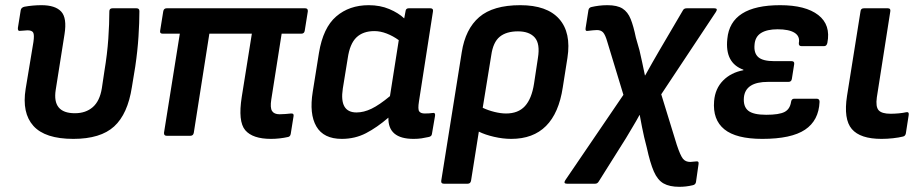

<svg xmlns="http://www.w3.org/2000/svg" viewBox="-20 -524 3561 741"><path d="M263 12Q154 12 109 -38Q64 -88 79 -181L109 -362Q113 -390 108 -398.5Q103 -407 86 -407Q80 -407 72.5 -406Q65 -405 58 -405Q48 -403 49 -416L60 -485Q62 -495 74 -498Q90 -501 107 -502.5Q124 -504 140 -504Q193 -504 216 -479.5Q239 -455 229 -392L195 -177Q181 -87 269 -87Q311 -87 338 -110.5Q365 -134 373 -183L383 -250Q394 -316 398 -374.5Q402 -433 402 -480Q402 -492 414 -492H507Q518 -492 518 -481Q518 -438 514.5 -383Q511 -328 502 -267L489 -188Q473 -84 420.5 -36Q368 12 263 12Z M1026 12Q955 12 926.5 -21.5Q898 -55 913 -150L952 -394H788L728 -12Q726 0 715 0H623Q612 0 613 -12L674 -394H608Q596 -394 598 -405L610 -480Q612 -492 623 -492H1158Q1169 -492 1168 -480L1156 -405Q1154 -394 1143 -394H1067L1027 -140Q1022 -108 1030 -95.5Q1038 -83 1059 -83Q1070 -83 1081.5 -84Q1093 -85 1103 -86Q1115 -87 1113 -76L1102 -7Q1100 4 1090 5Q1077 8 1060 10Q1043 12 1026 12Z M1299 12Q1229 12 1201 -36Q1173 -84 1187 -170L1211 -320Q1227 -417 1277.5 -460.5Q1328 -504 1403 -504Q1447 -504 1482.5 -489Q1518 -474 1540 -453L1545 -480Q1546 -492 1557 -492H1641Q1653 -492 1651 -480L1597 -133Q1592 -102 1598 -94Q1604 -86 1619 -86Q1628 -86 1636 -86.5Q1644 -87 1650 -88Q1661 -90 1659 -77L1647 -7Q1646 3 1633 5Q1620 8 1606.5 10Q1593 12 1576 12Q1477 12 1479 -70Q1435 -32 1392.5 -10Q1350 12 1299 12ZM1303 -182Q1289 -90 1356 -90Q1384 -90 1414 -104.5Q1444 -119 1485 -153L1519 -369Q1497 -385 1472.5 -394.5Q1448 -404 1425 -404Q1381 -404 1355.5 -379.5Q1330 -355 1322 -299Z M1693 185Q1681 185 1683 173L1762 -322Q1776 -412 1829.5 -458Q1883 -504 1988 -504Q2091 -504 2138 -451Q2185 -398 2170 -301L2152 -187Q2122 12 1953 12Q1921 12 1886.5 4Q1852 -4 1828 -16L1798 173Q1796 185 1785 185ZM1876 -311 1843 -108Q1864 -98 1888.5 -92Q1913 -86 1933 -86Q1980 -86 2006 -114.5Q2032 -143 2041 -201L2056 -300Q2065 -355 2044 -379Q2023 -403 1979 -403Q1934 -403 1908.5 -382Q1883 -361 1876 -311Z M2602 197Q2564 197 2541 184Q2518 171 2503.5 138Q2489 105 2476 45L2466 5Q2462 -14 2457.5 -35Q2453 -56 2449 -80H2448Q2435 -56 2422.5 -35.5Q2410 -15 2396 9L2291 176Q2286 185 2277 185H2168Q2153 185 2162 171L2386 -158L2324 -362Q2316 -390 2307.5 -399Q2299 -408 2284 -408Q2275 -408 2268 -407Q2261 -406 2250 -405Q2238 -402 2240 -415L2251 -485Q2253 -495 2263 -497Q2276 -500 2291.5 -502Q2307 -504 2324 -504Q2362 -504 2382.5 -491Q2403 -478 2414 -450.5Q2425 -423 2434 -379L2448 -330Q2453 -308 2458.5 -283Q2464 -258 2469 -233H2470Q2484 -258 2497.5 -282Q2511 -306 2524 -328L2615 -483Q2619 -492 2630 -492H2737Q2752 -492 2743 -478L2532 -160L2592 35Q2606 77 2616 89Q2626 101 2644 101Q2650 101 2666 99Q2678 97 2676 109L2666 179Q2664 189 2653 191Q2628 197 2602 197Z M2922 12Q2821 12 2775.5 -25Q2730 -62 2736 -134Q2740 -182 2770.5 -213Q2801 -244 2849 -253V-255Q2777 -281 2787 -374Q2799 -504 2991 -504Q3089 -504 3138 -466Q3187 -428 3173 -358Q3170 -346 3161 -346H3073Q3062 -346 3063 -358Q3068 -384 3046.5 -397.5Q3025 -411 2981 -411Q2940 -411 2917 -396.5Q2894 -382 2892 -351Q2889 -319 2906.5 -303.5Q2924 -288 2968 -288H3035Q3047 -288 3045 -276L3036 -219Q3034 -208 3023 -208H2944Q2857 -208 2851 -148Q2848 -113 2867.5 -97Q2887 -81 2937 -81Q2987 -81 3008 -92Q3029 -103 3033 -131Q3035 -143 3045 -143H3132Q3143 -143 3143 -131Q3140 -59 3087 -23.5Q3034 12 2922 12Z M3382 12Q3300 12 3267.5 -26Q3235 -64 3249 -154L3301 -480Q3302 -492 3314 -492H3407Q3418 -492 3416 -480L3364 -148Q3359 -112 3371 -98.5Q3383 -85 3417 -85Q3432 -85 3448.5 -86.5Q3465 -88 3478 -91Q3489 -93 3487 -80L3476 -9Q3474 1 3465 3Q3449 7 3426.5 9.5Q3404 12 3382 12Z"/></svg>

Font: Sofia Sans
Style: Bold Italic
Weight: 700
Italic angle: -9°
Designer: Botio Nikoltchev, Ani Petrova
Foundry: lettersoup
Version: Version 4.101; ttfautohint (v1.8.4.7-5d5b)